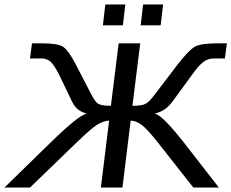

<svg xmlns="http://www.w3.org/2000/svg" viewBox="-26 -844 1041 864"><path d="M473 -368C445 -368 426 -371 416 -377C407 -382 397 -396 386 -417L314 -556C292 -598 273 -624 257 -634C242 -644 210 -649 163 -649H118L109 -581H160C177 -581 191 -576 203 -565C214 -554 226 -535 239 -510L289 -406C306 -368 321 -344 364 -333C338 -327 284 -283 201 -202L-6 0H109L318 -202C362 -245 394 -272 413 -284C432 -295 450 -301 465 -301L428 0H525L562 -301C577 -301 593 -295 609 -284C626 -272 651 -245 685 -202L844 0H959L802 -202C738 -283 695 -327 671 -333C716 -344 737 -367 764 -406L840 -510C858 -535 874 -554 889 -565C903 -576 919 -581 935 -581H986L995 -649H950C902 -649 870 -644 851 -634C833 -624 808 -598 775 -556L669 -417C653 -396 640 -382 629 -377C619 -371 599 -368 570 -368L605 -649H508ZM527 -730 538 -824H448L437 -730ZM697 -730 708 -824H618L607 -730Z"/></svg>

Font: Gamestation Text
Style: Italic
Weight: 400
Designer: Jonas Hecksher
Foundry: Jonas Hecksher, Playtypeª, e-types AS
Version: Version 1.003